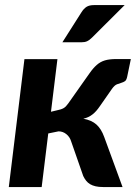

<svg xmlns="http://www.w3.org/2000/svg" viewBox="-20 -754 556 774"><path d="M15.5 0ZM305.5 -408.5Q327 -438.5 341.2 -459Q355.5 -479.5 370 -492.2Q384.5 -505 402.8 -510.5Q421 -516 450 -516H507.5L493 -446Q490 -431 483.8 -426.8Q477.5 -422.5 469.2 -420.2Q461 -418 451.2 -414Q441.5 -410 431.5 -396L383 -326.5Q375.5 -315.5 368.2 -307.2Q361 -299 353 -292.8Q345 -286.5 336 -282.2Q327 -278 316 -275.5Q349 -269.5 368.5 -252.2Q388 -235 400 -202L474 0H395.5Q378 0 365.2 -3Q352.5 -6 343.2 -11.5Q334 -17 327.2 -25.5Q320.5 -34 315.5 -44.5L267 -183.5Q261.5 -202 247.5 -213.2Q233.5 -224.5 216 -224.5L174.5 -216L148 0H15.5L78.5 -515.5H211.5L185.5 -303.5L208.5 -309Q218 -311 224.5 -313Q231 -315 236.2 -318Q241.5 -321 245.8 -325.5Q250 -330 255.5 -337.5ZM482.5 -733.5 351 -602.5Q340.5 -592 331.2 -587.8Q322 -583.5 307.5 -583.5H231.5L309 -705.5Q318 -719.5 329 -726.5Q340 -733.5 359.5 -733.5Z"/></svg>

Font: Lato Heavy
Style: Italic
Weight: 800
Italic angle: -7°
Designer: Lukasz Dziedzic
Foundry: tyPoland Lukasz Dziedzic
Version: Version 2.007; 2014-02-27